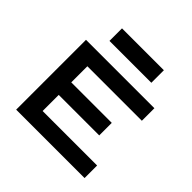

<svg xmlns="http://www.w3.org/2000/svg" viewBox="-174 -821 972 972"><g transform="rotate(45 312.5 -335.0)"><path d="M75.2 0V-500H564.9V-410.2H174.8V-294.9H464.8V-205.1H174.8V-89.8H564.9V0ZM462.9 -580.1H163.1V-669.9H462.9Z"/></g></svg>

Font: Optician Sans
Style: Regular
Weight: 400
Designer: Fábio Duarte Martins, Simen Schikulski
Version: Version 1.002